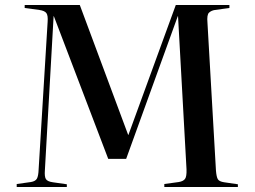

<svg xmlns="http://www.w3.org/2000/svg" viewBox="-20 -750 1022 770"><path d="M47 0V-12L104 -20Q122 -23 128 -33.5Q134 -44 135 -72L171 -662Q173 -688 166 -697.5Q159 -707 138 -710L79 -718V-730H300L494 -209H495L685 -730H900V-718L842 -710Q828 -708 818.5 -699.5Q809 -691 812 -659L846 -67Q848 -41 853.5 -31.5Q859 -22 879 -19L934 -11V0H639V-12L697 -20Q715 -23 722 -32.5Q729 -42 728 -71L694 -685H693L486 -113H414L196 -685H195L160 -67Q158 -42 164 -32Q170 -22 192 -19L248 -11V0Z"/></svg>

Font: Literata 72pt Medium
Style: Regular
Weight: 500
Designer: Latin by Veronika Burian and Jose Scaglione. Greek by Irene Vlachou. Cyrillic by Vera Evstafieva.
Foundry: TypeTogether
Version: Version 3.002